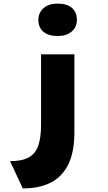

<svg xmlns="http://www.w3.org/2000/svg" viewBox="-20 -836 601 1071"><path d="M107 215 36 63Q103 63 140.5 42Q178 21 193.5 -23.5Q209 -68 209 -142V-533H395V-98Q395 12 361 81Q327 150 263 182.5Q199 215 107 215ZM301 -635Q251 -635 222.5 -658.5Q194 -682 194 -725Q194 -765 223 -790.5Q252 -816 301 -816Q352 -816 380.5 -792.5Q409 -769 409 -725Q409 -685 380 -660Q351 -635 301 -635Z"/></svg>

Font: Lexend Mega ExtraBold
Style: Regular
Weight: 800
Designer: Bonnie Shaver-Troup, Thomas Jockin
Foundry: Lexend
Version: Version 1.007